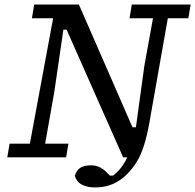

<svg xmlns="http://www.w3.org/2000/svg" viewBox="-20 -690 856 842"><path d="M12 0 22 -60H111L213 -610H120L130 -670H326L561 -132H576L613 -401L651 -610H548L558 -670H816L806 -610H716L636 -157Q625 -95 611.5 -52.5Q598 -10 580 19Q562 48 539 72Q513 99 478 115.5Q443 132 397 132Q363 132 339.5 120Q316 108 308 81Q316 55 333.5 45Q351 35 379 35Q402 35 419.5 44.5Q437 54 453 71L462 80H476Q495 65 510 46.5Q525 28 538 0H520L272 -560H258L218 -286L178 -60H280L270 0Z"/></svg>

Font: Source Serif 4 Caption
Style: Italic
Weight: 400
Italic angle: -12°
Designer: Frank Grießhammer
Foundry: Adobe Systems Incorporated
Version: Version 4.004;hotconv 1.0.117;makeotfexe 2.5.65602